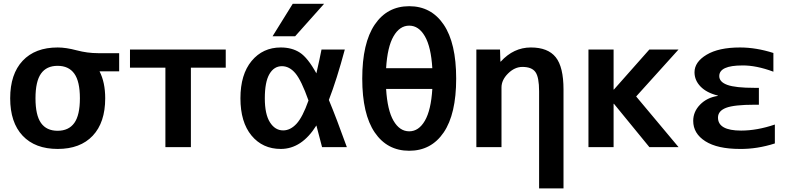

<svg xmlns="http://www.w3.org/2000/svg" viewBox="-20 -783 4184 1022"><path d="M287.1 -530.3Q331.1 -530.3 388.2 -515.1Q445.3 -500 502 -500H614.3V-403.3H509.8Q540 -344.7 540 -259.8Q540 -130.9 473.6 -60.5Q407.2 9.8 287.1 9.8Q167 9.8 100.6 -60.5Q34.2 -130.9 34.2 -259.8Q34.2 -388.7 100.6 -459.5Q167 -530.3 287.1 -530.3ZM198.2 -128.4Q227.5 -86.9 286.6 -86.9Q345.7 -86.9 375.5 -128.4Q405.3 -169.9 405.3 -259.8Q405.3 -349.6 375.5 -391.1Q345.7 -432.6 286.6 -432.6Q227.5 -432.6 198.2 -391.1Q168.9 -349.6 168.9 -259.8Q168.9 -169.9 198.2 -128.4Z M996.1 -422.9V0H860.4V-422.9H671.9V-519.5H1181.6V-422.9Z M1538.1 -762.7H1705.1L1550.8 -589.8H1430.7ZM1730.5 -251Q1771.5 -152.3 1826.2 0H1694.3Q1670.9 -87.9 1664.1 -115.2Q1585.9 9.8 1474.6 9.8Q1377.9 9.8 1318.8 -61.5Q1259.8 -132.8 1259.8 -259.8Q1259.8 -386.7 1319.3 -458.5Q1378.9 -530.3 1474.6 -530.3Q1534.2 -530.3 1576.2 -502.9Q1618.2 -475.6 1664.1 -392.6Q1682.6 -473.6 1691.4 -519.5H1815.4Q1772.5 -359.4 1730.5 -251ZM1622.1 -248Q1584 -355.5 1552.2 -393.1Q1520.5 -430.7 1480.5 -430.7Q1438.5 -430.7 1414.1 -388.7Q1389.6 -346.7 1389.6 -259.8Q1389.6 -174.8 1417 -131.8Q1444.3 -88.9 1487.3 -88.9Q1525.4 -88.9 1558.1 -124Q1590.8 -159.2 1622.1 -248Z M1974.6 -651.9Q2041 -750 2158.2 -750Q2275.4 -750 2341.8 -651.9Q2408.2 -553.7 2408.2 -364.7Q2408.2 -175.8 2341.8 -78.1Q2275.4 19.5 2158.2 19.5Q2041 19.5 1974.6 -78.1Q1908.2 -175.8 1908.2 -364.7Q1908.2 -553.7 1974.6 -651.9ZM2035.2 -309.6Q2042 -196.3 2074.7 -140.1Q2107.4 -84 2158.2 -84Q2209 -84 2241.7 -140.6Q2274.4 -197.3 2281.2 -309.6ZM2035.2 -419.9H2281.2Q2274.4 -533.2 2241.7 -589.8Q2209 -646.5 2158.2 -646.5Q2107.4 -646.5 2074.7 -589.8Q2042 -533.2 2035.2 -419.9Z M2515.6 0V-519.5H2641.6L2643.6 -455.1H2645.5Q2713.9 -530.3 2805.7 -530.3Q2896.5 -530.3 2938 -478.5Q2979.5 -426.8 2979.5 -306.6V219.7H2849.6V-296.9Q2849.6 -372.1 2830.1 -399.4Q2810.5 -426.8 2760.7 -426.8Q2719.7 -426.8 2684.6 -392.1Q2649.4 -357.4 2649.4 -317.4V0Z M3248 -230.5H3246.1V0H3112.3V-519.5H3246.1V-306.6H3248L3436.5 -519.5H3591.8L3366.2 -269.5L3591.8 0H3436.5Z M3924.8 -87.9Q4009.8 -87.9 4104.5 -120.1V-19.5Q4010.7 10.7 3918.9 9.8Q3798.8 9.8 3734.4 -31.2Q3669.9 -72.3 3669.9 -139.6Q3669.9 -188.5 3706.5 -226.1Q3743.2 -263.7 3800.8 -272.5V-274.4Q3741.2 -289.1 3709 -322.3Q3676.8 -355.5 3676.8 -398.4Q3676.8 -453.1 3741.2 -491.7Q3805.7 -530.3 3918.9 -530.3Q4004.9 -530.3 4096.7 -501V-401.4Q4004.9 -435.5 3931.6 -434.6Q3808.6 -434.6 3808.6 -377.9Q3808.6 -346.7 3851.6 -331.1Q3894.5 -315.4 3997.1 -315.4H4019.5V-225.6H3997.1Q3887.7 -225.6 3844.7 -209Q3801.8 -192.4 3801.8 -157.2Q3801.8 -87.9 3924.8 -87.9Z"/></svg>

Font: Mgen+ 1c bold
Style: Bold
Weight: 700
Designer: [Source Han Sans]
Ryoko NISHIZUKA  (kana & ideographs); Paul D. Hunt (Latin, Greek & Cyrillic); Wenlong ZHANG  (bopomofo
Version: Version 1.059.20150602